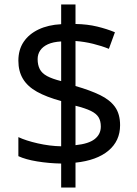

<svg xmlns="http://www.w3.org/2000/svg" viewBox="-20 -779 612 857"><path d="M253 -49Q198 -50 146 -58.5Q94 -67 62 -82V-167Q96 -151 149 -139Q202 -127 253 -126V-328Q187 -346 145 -369.5Q103 -393 82.5 -427Q62 -461 62 -508Q62 -557 85.5 -592Q109 -627 152 -647.5Q195 -668 253 -671V-759H317V-672Q370 -671 413.5 -660.5Q457 -650 493 -635L466 -561Q434 -574 395.5 -583.5Q357 -593 317 -596V-395Q383 -376 427 -354.5Q471 -333 493.5 -301.5Q516 -270 516 -220Q516 -150 464 -106.5Q412 -63 317 -53V58H253ZM317 -131Q376 -137 403 -158.5Q430 -180 430 -214Q430 -239 420 -255.5Q410 -272 385.5 -284Q361 -296 317 -307ZM253 -594Q217 -592 194 -581.5Q171 -571 159.5 -554Q148 -537 148 -515Q148 -489 157.5 -470.5Q167 -452 190 -439.5Q213 -427 253 -417Z"/></svg>

Font: hextamil15
Style: Book
Weight: 400
Designer: Jelle Bosma - Monotype Design Team
Foundry: Monotype Imaging Inc.
Version: Version 2.003